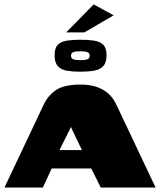

<svg xmlns="http://www.w3.org/2000/svg" viewBox="-27 -845 725 865"><path d="M-7 0 170 -374Q190 -416 226.5 -440Q263 -464 337 -464Q395 -464 435.5 -441.5Q476 -419 497 -374L674 0H427L384 -86H206L166 0ZM241 -169H342L296 -265Q295 -268 294 -271Q293 -274 293 -274Q293 -274 292 -271Q291 -268 289 -265ZM333 -522Q300 -522 274 -526.5Q248 -531 233.5 -547Q219 -563 219 -596Q219 -629 233.5 -643.5Q248 -658 274.5 -662Q301 -666 335 -666Q370 -666 396.5 -662Q423 -658 438 -643.5Q453 -629 453 -596Q453 -563 438 -547Q423 -531 396 -526.5Q369 -522 333 -522ZM335 -574Q357 -574 367 -578Q377 -582 377 -594Q377 -606 367 -610Q357 -614 335 -614Q313 -614 303 -610Q293 -606 293 -594Q293 -582 303 -578Q313 -574 335 -574ZM271 -699 395 -825 485 -776 353 -699Z"/></svg>

Font: Genos Thin Black
Style: Regular
Weight: 900
Version: Version 1.010